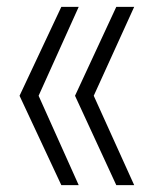

<svg xmlns="http://www.w3.org/2000/svg" viewBox="-20 -541 441 561"><path d="M159.2 0 37.1 -261.2 159.2 -521H210L92.8 -261.2L210 0ZM199.2 -261.2 319.8 -521H372.1L253.9 -261.2L372.1 0H319.8Z"/></svg>

Font: Lumene Sans Light
Style: Regular
Weight: 300
Designer: Deni Anggara
Version: Version 1.003;Glyphs 3.1.2 (3151)